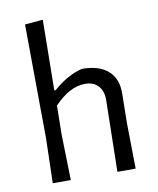

<svg xmlns="http://www.w3.org/2000/svg" viewBox="-80 -765 680 828"><g transform="rotate(-10 260.0 -351.0)"><path d="M353.5 -374.5C367.2 -358.8 373.7 -337.7 373 -311L367 0H447L444 -199L446 -329C446.7 -372.3 433.8 -405.7 407.5 -429C381.2 -452.3 343 -464 293 -464C249.7 -453.3 207.3 -429.7 166 -393H160L164 -702L85 -695L89 -195L84 0H163L158 -201L160 -327C205.3 -374.3 250.3 -398 295 -398C320.3 -398 339.8 -390.2 353.5 -374.5Z"/></g></svg>

Font: Alegreya Sans
Style: Regular
Weight: 400
Designer: Juan Pablo del Peral
Foundry: Huerta Tipografica
Version: Version 1.000;PS 001.000;hotconv 1.0.70;makeotf.lib2.5.58329